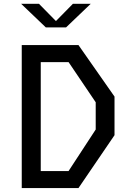

<svg xmlns="http://www.w3.org/2000/svg" viewBox="-20 -960 660 980"><path d="M91 0H380.5L564.5 -270V-467L380.5 -730H91ZM88 -940.5H179L265.5 -852.5L352 -940.5H443L317 -820H214ZM188 -87V-643H330L468.5 -438V-299L330 -87Z"/></svg>

Font: Monaspace Krypton
Style: Regular
Weight: 400
Designer: Riley Cran & the Lettermatic Team
Foundry: Lettermatic
Version: Version 1.200 (Monaspace Krypton)